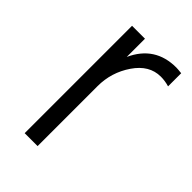

<svg xmlns="http://www.w3.org/2000/svg" viewBox="-164 -577 641 641"><g transform="rotate(45 157.0 -256.5)"><path d="M137 0H76V-507H137V-421Q179 -513 279 -513Q286 -513 304 -511V-449Q284 -455 264 -455Q210 -455 173.5 -401.5Q137 -348 137 -283Z"/></g></svg>

Font: Hind Siliguri Light
Style: Regular
Weight: 300
Designer: Jyotish Sonowal
Foundry: Indian Type Foundry
Version: Version 1.001;PS 1.0;hotconv 1.0.86;makeotf.lib2.5.63406; tt